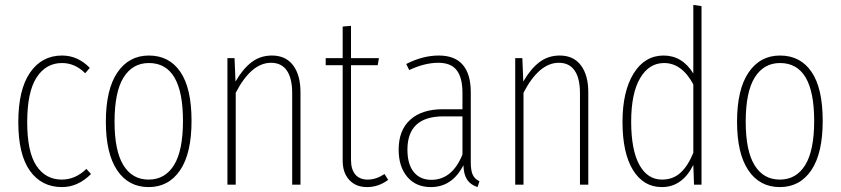

<svg xmlns="http://www.w3.org/2000/svg" viewBox="-20 -759 3457 789"><path d="M234.9 -530.8Q299.8 -530.8 349.1 -480L330.1 -458Q288.1 -500 234.9 -500Q168.9 -500 130.4 -440.7Q91.8 -381.3 91.8 -256.8Q91.8 -134.8 129.6 -77.9Q167.5 -21 233.9 -21Q289.6 -21 335 -64.9L354 -43.9Q300.3 9.8 234.9 9.8Q150.9 9.8 103 -57.1Q55.2 -124 55.2 -256.8Q55.2 -390.6 103.5 -460.7Q151.9 -530.8 234.9 -530.8Z M591.8 -530.8Q675.3 -530.8 721.2 -463.6Q767.1 -396.5 767.1 -262.2Q767.1 -128.9 720.2 -59.6Q673.3 9.8 590.8 9.8Q507.8 9.8 461.4 -59.3Q415 -128.4 415 -258.8Q415 -391.6 462.4 -461.2Q509.8 -530.8 591.8 -530.8ZM591.8 -500Q524.9 -500 487.8 -440.7Q450.7 -381.3 450.7 -258.8Q450.7 -139.2 487.1 -80.1Q523.4 -21 590.8 -21Q658.2 -21 695.1 -80.6Q731.9 -140.1 731.9 -262.2Q731.9 -500 591.8 -500Z M1097.7 -530.8Q1154.3 -530.8 1184.6 -490.5Q1214.8 -450.2 1214.8 -379.9V0H1180.7V-376Q1180.7 -437.5 1158.7 -469.2Q1136.7 -501 1093.8 -501Q1012.7 -501 948.7 -377.9V0H914.6V-520H943.8L947.8 -423.8Q977.1 -475.1 1013.2 -502.9Q1049.3 -530.8 1097.7 -530.8Z M1560.1 -43.9 1575.2 -20Q1535.6 9.8 1488.3 9.8Q1442.4 9.8 1415.3 -19.5Q1388.2 -48.8 1388.2 -99.1V-491.2H1318.4V-520H1388.2V-649.9L1422.4 -652.8V-520H1537.1L1532.2 -491.2H1422.4V-101.1Q1422.4 -63.5 1439.9 -42.2Q1457.5 -21 1491.2 -21Q1525.4 -21 1560.1 -43.9Z M1914.6 -91.8Q1914.6 -57.6 1922.9 -40.3Q1931.2 -22.9 1950.2 -14.2L1942.4 9.8Q1913.6 0.5 1899.7 -20.5Q1885.7 -41.5 1884.3 -80.1Q1838.4 9.8 1750.5 9.8Q1689 9.8 1653.6 -32.2Q1618.2 -74.2 1618.2 -144Q1618.2 -224.1 1666 -267.1Q1713.9 -310.1 1799.3 -310.1H1880.4V-377.9Q1880.4 -439.5 1856.9 -470.2Q1833.5 -501 1781.2 -501Q1725.6 -501 1661.6 -471.2L1649.4 -496.1Q1717.3 -530.8 1783.2 -530.8Q1849.6 -530.8 1882.1 -492.2Q1914.6 -453.6 1914.6 -380.9ZM1752.4 -20Q1838.4 -20 1880.4 -124V-280.8H1802.2Q1654.3 -280.8 1654.3 -144Q1654.3 -84 1680.4 -52Q1706.5 -20 1752.4 -20Z M2280.3 -530.8Q2336.9 -530.8 2367.2 -490.5Q2397.5 -450.2 2397.5 -379.9V0H2363.3V-376Q2363.3 -437.5 2341.3 -469.2Q2319.3 -501 2276.4 -501Q2195.3 -501 2131.3 -377.9V0H2097.2V-520H2126.5L2130.4 -423.8Q2159.7 -475.1 2195.8 -502.9Q2231.9 -530.8 2280.3 -530.8Z M2829.1 -738.8 2862.8 -733.9V0H2832L2829.1 -81.1Q2783.7 9.8 2699.7 9.8Q2624.5 9.8 2581.3 -60.1Q2538.1 -129.9 2538.1 -257.8Q2538.1 -383.3 2583.7 -457Q2629.4 -530.8 2707 -530.8Q2783.7 -530.8 2829.1 -457ZM2700.7 -21Q2745.1 -21 2775.9 -48.6Q2806.6 -76.2 2829.1 -130.9V-412.1Q2782.2 -500 2709 -500Q2647 -500 2610.4 -437.7Q2573.7 -375.5 2573.7 -257.8Q2574.2 -141.1 2607.7 -81.1Q2641.1 -21 2700.7 -21Z M3185.5 -530.8Q3269 -530.8 3314.9 -463.6Q3360.8 -396.5 3360.8 -262.2Q3360.8 -128.9 3314 -59.6Q3267.1 9.8 3184.6 9.8Q3101.6 9.8 3055.2 -59.3Q3008.8 -128.4 3008.8 -258.8Q3008.8 -391.6 3056.2 -461.2Q3103.5 -530.8 3185.5 -530.8ZM3185.5 -500Q3118.7 -500 3081.5 -440.7Q3044.4 -381.3 3044.4 -258.8Q3044.4 -139.2 3080.8 -80.1Q3117.2 -21 3184.6 -21Q3252 -21 3288.8 -80.6Q3325.7 -140.1 3325.7 -262.2Q3325.7 -500 3185.5 -500Z"/></svg>

Font: Fira Sans Compressed UltraLight
Style: Regular
Weight: 200
Width: 1
Designer: Carrois Corporate & Edenspiekermann AG
Foundry: Carrois Corporate GbR & Edenspiekermann AG
Version: Version 4.203;PS 004.203;hotconv 1.0.88;makeotf.lib2.5.64775